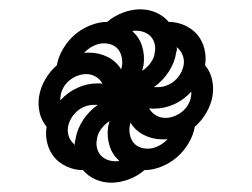

<svg xmlns="http://www.w3.org/2000/svg" viewBox="-20 -546 540 412"><path d="M227 -200Q229 -200 231.5 -200Q234 -200 236 -201Q221 -214 215 -233.5Q209 -253 212 -274Q213 -277 213.5 -280Q214 -283 215 -286Q204 -279 196.5 -268.5Q189 -258 188 -247Q186 -238 188 -229Q190 -220 195.5 -213.5Q201 -207 209.5 -203.5Q218 -200 227 -200ZM240 -397 242 -406Q243 -415 241 -424Q239 -433 234 -439.5Q229 -446 221 -449.5Q213 -453 203 -453Q192 -453 180.5 -447.5Q169 -442 160 -432H159Q162 -433 165.5 -433Q169 -433 172 -433Q193 -433 211.5 -423.5Q230 -414 240 -397ZM285 -394Q296 -401 303.5 -411.5Q311 -422 312 -433Q314 -442 312 -451Q310 -460 304.5 -466.5Q299 -473 290.5 -476.5Q282 -480 273 -480Q271 -480 268.5 -480Q266 -480 264 -479Q279 -466 285 -446.5Q291 -427 288 -406Q287 -403 286.5 -400Q286 -397 285 -394ZM319 -359Q328 -359 337.5 -362.5Q347 -366 354.5 -372.5Q362 -379 367 -387.5Q372 -396 374 -406Q376 -417 372 -427.5Q368 -438 359 -445Q360 -442 359.5 -439Q359 -436 358 -433Q355 -412 342 -392Q329 -372 310 -359ZM335 -293Q344 -293 353.5 -296.5Q363 -300 371 -306.5Q379 -313 384 -322Q389 -331 390 -340Q390 -342 390.5 -344.5Q391 -347 390 -349Q375 -332 354 -322.5Q333 -313 312 -313Q309 -313 306 -313Q303 -313 300 -314Q305 -304 314.5 -298.5Q324 -293 335 -293ZM110 -331Q125 -348 146 -357.5Q167 -367 188 -367Q191 -367 194 -367Q197 -367 200 -366Q195 -376 185.5 -381.5Q176 -387 165 -387Q156 -387 146.5 -383.5Q137 -380 129 -373.5Q121 -367 116 -358Q111 -349 110 -340Q110 -338 109.5 -335.5Q109 -333 110 -331ZM141 -235Q140 -238 140.5 -241Q141 -244 142 -247Q145 -268 158 -288Q171 -308 190 -321H181Q172 -321 162.5 -317.5Q153 -314 145.5 -307.5Q138 -301 133 -292.5Q128 -284 126 -274Q124 -263 128 -252.5Q132 -242 141 -235ZM297 -227Q308 -227 319.5 -232.5Q331 -238 340 -248H341Q338 -247 334.5 -247Q331 -247 328 -247Q307 -247 288.5 -256.5Q270 -266 260 -283L258 -274Q257 -265 259 -256Q261 -247 266 -240.5Q271 -234 279 -230.5Q287 -227 297 -227ZM219 -154Q201 -154 185 -161Q169 -168 158 -181Q140 -181 123.5 -188.5Q107 -196 96.5 -208.5Q86 -221 81.5 -238.5Q77 -256 80 -274Q69 -287 65 -304.5Q61 -322 64 -340Q67 -358 77 -375.5Q87 -393 102 -406Q105 -424 115.5 -441.5Q126 -459 140.5 -471.5Q155 -484 173.5 -491.5Q192 -499 210 -499Q225 -512 244 -519Q263 -526 281 -526Q299 -526 315 -519Q331 -512 342 -499Q360 -499 376.5 -491.5Q393 -484 403.5 -471.5Q414 -459 418.5 -441.5Q423 -424 420 -406Q431 -393 435 -375.5Q439 -358 436 -340Q433 -322 423 -304.5Q413 -287 398 -274Q395 -256 384.5 -238.5Q374 -221 359.5 -208.5Q345 -196 326.5 -188.5Q308 -181 290 -181Q275 -168 256 -161Q237 -154 219 -154Z"/></svg>

Font: Iosevka Fixed
Style: Italic
Weight: 400
Italic angle: -9°
Monospace: yes
Designer: Belleve Invis
Foundry: Belleve Invis
Version: Version 33.2.4